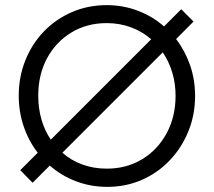

<svg xmlns="http://www.w3.org/2000/svg" viewBox="-20 -718 834 748"><path d="M398 10Q333 10 275.5 -12Q218 -34 174 -73L107 -6L59 -55L127 -123Q92 -168 72.5 -225Q53 -282 53 -345Q53 -419 79 -483.5Q105 -548 151.5 -596Q198 -644 260.5 -671Q323 -698 396 -698Q460 -698 517.5 -676Q575 -654 619 -615L686 -682L734 -634L666 -566Q701 -520 720.5 -464Q740 -408 740 -344Q740 -270 713.5 -205.5Q687 -141 640.5 -92.5Q594 -44 532 -17Q470 10 398 10ZM129 -345Q129 -296 141.5 -252.5Q154 -209 178 -174L569 -565Q535 -595 490.5 -611.5Q446 -628 396 -628Q318 -628 257.5 -591Q197 -554 163 -490.5Q129 -427 129 -345ZM396 -61Q473 -61 533.5 -97.5Q594 -134 629 -198.5Q664 -263 664 -345Q664 -393 651 -436Q638 -479 614 -514L223 -123Q257 -93 301 -77Q345 -61 396 -61Z"/></svg>

Font: Outfit Light
Style: Regular
Weight: 300
Designer: Rodrigo Fuenzalida
Foundry: fragTYPE
Version: Version 1.100; ttfautohint (v1.8.4.7-5d5b)